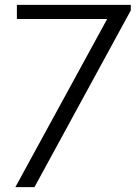

<svg xmlns="http://www.w3.org/2000/svg" viewBox="-20 -770 558 790"><path d="M43.2 0 420.9 -691.8H49.5V-750H518.2V-727.3L121.8 0Z"/></svg>

Font: Spartan
Style: Regular
Weight: 400
Designer: Matt Bailey, Mirko Velimirovic
Foundry: Matt Bailey
Version: Version 1.005